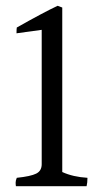

<svg xmlns="http://www.w3.org/2000/svg" viewBox="-20 -692 356 663"><path d="M35 -49Q34 -54 34 -61.5Q34 -69 38 -78Q86 -83 105 -92.5Q124 -102 124 -125V-589L37 -577Q37 -592 38 -597Q130 -649 179 -672L195 -666V-98Q232 -81 282 -78Q282 -61 279 -49Z"/></svg>

Font: Halant
Style: Regular
Weight: 400
Designer: Hitesh Malaviya (Devanagari), Satya Rajpurohit (Latin)
Foundry: Indian Type Foundry
Version: Version 1.101;PS 1.0;hotconv 1.0.78;makeotf.lib2.5.61930; tt